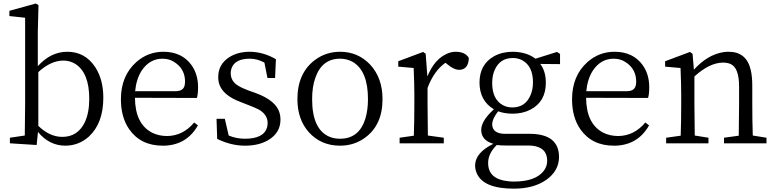

<svg xmlns="http://www.w3.org/2000/svg" viewBox="-20 -827 4477 1108"><path d="M201.2 -411.1V-100.6Q266.6 -37.1 339.8 -37.1Q428.7 -37.1 469.7 -122.1Q495.1 -176.8 495.1 -256.8Q495.1 -406.2 415 -458Q383.8 -477.5 344.7 -477.5Q272.5 -476.6 201.2 -411.1ZM198.2 -643.6V-445.3Q273.4 -528.3 368.2 -528.3Q471.7 -528.3 530.3 -438.5Q576.2 -367.2 576.2 -262.7Q576.2 -116.2 493.2 -39.1Q434.6 13.7 355.5 13.7Q263.7 12.7 199.2 -65.4L191.4 9.8L37.1 0V-32.2L123 -44.9Q125 -154.3 125 -227.5V-724.6L34.2 -734.4V-764.6L186.5 -806.6L202.1 -797.9Z M759.8 -300.8H994.1Q1043 -300.8 1046.9 -342.8Q1047.9 -348.6 1047.9 -355.5Q1047.9 -422.9 996.1 -461.9Q961.9 -488.3 918 -488.3Q843.8 -488.3 797.9 -419.9Q766.6 -371.1 759.8 -300.8ZM1116.2 -261.7 758.8 -262.7Q759.8 -112.3 857.4 -61.5Q896.5 -42 944.3 -42Q1036.1 -43 1100.6 -120.1L1122.1 -103.5Q1058.6 8.8 929.7 13.7Q923.8 13.7 918.9 13.7Q792 13.7 725.6 -81.1Q677.7 -150.4 677.7 -253.9Q677.7 -389.6 766.6 -468.8Q834 -528.3 922.9 -528.3Q1030.3 -528.3 1085.9 -450.2Q1123 -397.5 1123 -324.2Q1123 -282.2 1116.2 -261.7Z M1414.1 -304.7 1453.1 -291Q1574.2 -247.1 1593.8 -173.8Q1598.6 -156.2 1598.6 -136.7Q1598.6 -60.5 1528.3 -18.6Q1473.6 13.7 1393.6 13.7Q1313.5 13.7 1233.4 -25.4L1229.5 -141.6H1277.3L1299.8 -44.9Q1343.8 -26.4 1393.6 -26.4Q1502.9 -26.4 1521.5 -92.8Q1524.4 -105.5 1524.4 -117.2Q1524.4 -165 1474.6 -194.3Q1453.1 -205.1 1420.9 -217.8L1371.1 -237.3Q1258.8 -278.3 1242.2 -352.5Q1239.3 -367.2 1239.3 -381.8Q1239.3 -457 1304.7 -498Q1353.5 -528.3 1421.9 -528.3Q1500 -527.3 1572.3 -485.4L1567.4 -377H1523.4L1505.9 -465.8Q1463.9 -488.3 1421.9 -488.3Q1334 -488.3 1315.4 -430.7Q1311.5 -418 1311.5 -405.3Q1311.5 -358.4 1353.5 -333Q1375 -319.3 1414.1 -304.7Z M1942.4 13.7Q1833 13.7 1762.7 -63.5Q1696.3 -137.7 1696.3 -254.9Q1696.3 -404.3 1796.9 -480.5Q1861.3 -528.3 1942.4 -528.3Q2045.9 -528.3 2116.2 -454.1Q2187.5 -377 2187.5 -254.9Q2187.5 -104.5 2085 -31.2Q2022.5 13.7 1942.4 13.7ZM1942.4 -26.4Q2051.8 -26.4 2087.9 -140.6Q2103.5 -190.4 2103.5 -254.9Q2103.5 -418 2015.6 -469.7Q1982.4 -488.3 1942.4 -488.3Q1837.9 -488.3 1799.8 -377.9Q1781.2 -326.2 1781.2 -254.9Q1781.2 -79.1 1882.8 -37.1Q1910.2 -26.4 1942.4 -26.4Z M2436.5 -516.6 2446.3 -385.7Q2486.3 -484.4 2558.6 -516.6Q2584 -528.3 2609.4 -528.3Q2658.2 -528.3 2680.7 -500Q2683.6 -496.1 2685.5 -492.2Q2683.6 -424.8 2628.9 -423.8Q2599.6 -424.8 2565.4 -453.1L2550.8 -464.8Q2484.4 -418.9 2447.3 -319.3V-227.5Q2447.3 -156.2 2449.2 -44.9L2541 -32.2V0H2286.1V-32.2L2368.2 -43.9Q2371.1 -127.9 2371.1 -227.5V-283.2Q2371.1 -341.8 2367.2 -434.6L2278.3 -442.4V-473.6L2421.9 -527.3Z M2936.5 -207Q3010.7 -207 3041 -276.4Q3055.7 -309.6 3055.7 -351.6Q3055.7 -444.3 2995.1 -478.5Q2970.7 -492.2 2939.5 -492.2Q2865.2 -492.2 2835 -423.8Q2820.3 -390.6 2820.3 -348.6Q2820.3 -254.9 2880.9 -220.7Q2906.2 -207 2936.5 -207ZM3027.3 12.7H2899.4Q2870.1 12.7 2846.7 9.8Q2796.9 58.6 2796.9 113.3Q2796.9 207 2912.1 218.8Q2928.7 220.7 2946.3 220.7Q3073.2 220.7 3120.1 156.2Q3137.7 130.9 3137.7 100.6Q3137.7 23.4 3050.8 13.7Q3039.1 12.7 3027.3 12.7ZM3211.9 -515.6V-457L3097.7 -458Q3129.9 -416 3129.9 -349.6Q3129.9 -241.2 3043 -195.3Q2997.1 -170.9 2938.5 -170.9Q2893.6 -170.9 2854.5 -184.6Q2820.3 -140.6 2820.3 -108.4Q2822.3 -55.7 2893.6 -54.7H3041Q3205.1 -52.7 3206.1 78.1Q3206.1 159.2 3130.9 211.9Q3058.6 261.7 2945.3 261.7Q2767.6 261.7 2730.5 170.9Q2721.7 150.4 2721.7 126Q2723.6 53.7 2827.1 2.9Q2757.8 -16.6 2756.8 -77.1Q2757.8 -130.9 2830.1 -196.3Q2748 -245.1 2747.1 -349.6Q2747.1 -456.1 2832 -502.9Q2878.9 -528.3 2939.5 -528.3Q3018.6 -527.3 3070.3 -488.3L3194.3 -527.3Z M3363.3 -300.8H3597.7Q3646.5 -300.8 3650.4 -342.8Q3651.4 -348.6 3651.4 -355.5Q3651.4 -422.9 3599.6 -461.9Q3565.4 -488.3 3521.5 -488.3Q3447.3 -488.3 3401.4 -419.9Q3370.1 -371.1 3363.3 -300.8ZM3719.7 -261.7 3362.3 -262.7Q3363.3 -112.3 3460.9 -61.5Q3500 -42 3547.9 -42Q3639.6 -43 3704.1 -120.1L3725.6 -103.5Q3662.1 8.8 3533.2 13.7Q3527.3 13.7 3522.5 13.7Q3395.5 13.7 3329.1 -81.1Q3281.2 -150.4 3281.2 -253.9Q3281.2 -389.6 3370.1 -468.8Q3437.5 -528.3 3526.4 -528.3Q3633.8 -528.3 3689.5 -450.2Q3726.6 -397.5 3726.6 -324.2Q3726.6 -282.2 3719.7 -261.7Z M4324.2 -44.9 4403.3 -32.2V0H4158.2V-32.2L4243.2 -43.9Q4245.1 -153.3 4245.1 -227.5V-328.1Q4245.1 -436.5 4195.3 -458Q4176.8 -465.8 4151.4 -465.8Q4074.2 -464.8 3987.3 -385.7V-227.5Q3987.3 -154.3 3989.3 -44.9L4068.4 -32.2V0H3824.2V-32.2L3908.2 -43.9Q3911.1 -127.9 3911.1 -227.5V-283.2Q3911.1 -341.8 3907.2 -434.6L3818.4 -442.4V-473.6L3961.9 -527.3L3976.6 -516.6L3984.4 -424.8Q4062.5 -511.7 4156.2 -526.4Q4170.9 -528.3 4184.6 -528.3Q4288.1 -528.3 4312.5 -422.9Q4321.3 -384.8 4321.3 -332V-227.5Q4321.3 -127 4324.2 -44.9Z"/></svg>

Font: GenYoMin JP Regular
Style: Regular
Weight: 400
Version: Version 1.001;PS 1;hotconv 16.6.51;makeotf.lib2.5.65220 DEVE